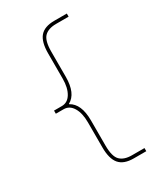

<svg xmlns="http://www.w3.org/2000/svg" viewBox="-214 -861 921 1063"><g transform="rotate(-30 246.0 -330.0)"><path d="M156 -331V-329Q216 -297 216 -190V-30Q216 40 241 65Q266 90 316 90H396V110H316Q253 110 224.5 76.5Q196 43 196 -30V-190Q196 -249 174.5 -284.5Q153 -320 116 -320H66V-340H116Q153 -340 174.5 -375.5Q196 -411 196 -470V-630Q196 -704 224.5 -737Q253 -770 316 -770H396V-750H316Q266 -750 241 -725Q216 -700 216 -630V-470Q216 -363 156 -331Z"/></g></svg>

Font: M PLUS 1p Thin
Style: Regular
Weight: 250
Version: Version 1.062